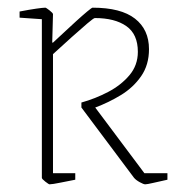

<svg xmlns="http://www.w3.org/2000/svg" viewBox="-20 -470 471 500"><path d="M358 10Q354 10 344 4.5Q334 -1 329 -7L192 -190V-203Q228 -213 261.5 -230.5Q295 -248 317 -274Q339 -300 339 -335Q339 -381 309 -402Q279 -423 227 -423Q224 -423 207.5 -409Q191 -395 167 -373.5Q143 -352 118 -329V-19H176V-2Q160 1 138 5.5Q116 10 109 10Q107 10 98 3Q89 -4 89 -7V-420L31 -424V-440Q57 -445 74.5 -447.5Q92 -450 98 -450Q100 -450 109 -443Q118 -436 118 -433L116 -359H118Q129 -369 145.5 -384.5Q162 -400 178.5 -415Q195 -430 207 -440Q219 -450 221 -450Q295 -450 331.5 -421.5Q368 -393 368 -342Q368 -301 347.5 -271.5Q327 -242 295 -222.5Q263 -203 228 -190L356 -19H416V-2Q393 3 378 6.5Q363 10 358 10Z"/></svg>

Font: Grenze Gotisch Thin
Style: Regular
Weight: 100
Designer: Renata Polastri
Foundry: Omnibus-Type
Version: Version 1.001